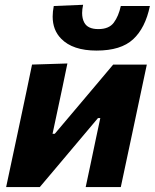

<svg xmlns="http://www.w3.org/2000/svg" viewBox="-20 -762 630 782"><path d="M5 0Q16.5 -53.5 27 -103.5Q37.5 -153.5 51 -216L61.5 -265.5Q77 -340 88.5 -393Q99.5 -445.5 110.5 -499L254.5 -503.5Q244.5 -455.5 235 -409.5Q225 -363.5 211.5 -299L194 -217H203L309.5 -343Q341 -380.5 374.5 -420Q408 -459.5 441 -499H578Q566.5 -445 555.5 -393Q544.5 -341 528.5 -265.5L518 -216Q504.5 -153.5 494 -103.5Q483.5 -53 472 0H329Q339.5 -50.5 349.5 -96.5Q359 -142 371 -199L388.5 -281H379L277 -160Q243.5 -120.5 209.8 -80.2Q176 -40 142 0ZM373.5 -556Q276 -556 229 -604.5Q194.5 -639.5 194.5 -694.5Q194.5 -714.5 199 -737.5L318.5 -742.5Q314.5 -724 314.5 -709Q314.5 -686.5 323 -670.5Q337 -643.5 380.5 -643.5Q424 -643.5 443.5 -669.8Q463 -696 472 -737.5H590.5Q572 -648 522.2 -602Q472.5 -556 373.5 -556Z"/></svg>

Font: Heraclito
Style: Bold Italic
Weight: 700
Italic angle: -12°
Designer: Kostas Bartsokas (font) & Cristiano Sobral (main changes)
Foundry: Kostas Bartsokas (font) & Cristiano Sobral (main changes)
Version: Version 1.00;July 8, 2020;FontCreator 13.0.0.2655 64-bit